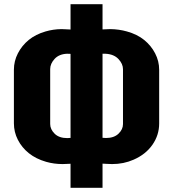

<svg xmlns="http://www.w3.org/2000/svg" viewBox="-20 -870 827 917"><path d="M486.3 -210.9Q524.4 -210.9 545.9 -231.4Q567.4 -252 567.4 -277.3V-539.6Q567.4 -564.9 545.7 -588.1Q523.9 -611.3 483.9 -613.3H469.7V-211.9Q480.5 -210.9 486.3 -210.9ZM301.8 -210.4Q307.1 -210.4 316.9 -211.4V-612.8Q305.7 -613.8 300.3 -613.3Q262.2 -611.8 241 -588.9Q219.7 -565.9 219.7 -540V-277.8Q219.7 -252.4 241 -231.4Q262.2 -210.4 301.8 -210.4ZM316.9 26.9V-87.9L304.7 -87.4Q291.5 -86.4 278.8 -86.4Q237.8 -86.4 200.2 -97.2Q151.4 -111.3 117.9 -138.2Q84.5 -165 65.4 -202.1Q46.4 -239.3 46.4 -280.8V-537.1Q46.4 -578.1 65.4 -615.2Q84.5 -652.3 117.2 -679.2Q150.4 -706.1 197.3 -719.7Q233.9 -730.5 273.9 -731Q285.2 -731 296.9 -730L316.9 -729V-850.1H469.7V-729.5L482.4 -730Q494.6 -731 506.3 -731Q548.3 -730.5 586.4 -719.7Q635.3 -706.1 668.5 -679.2Q701.7 -652.3 720.9 -615.2Q740.2 -578.1 740.2 -536.6V-280.3Q740.2 -225.1 708.3 -179Q676.3 -132.8 618.2 -107.4Q570.8 -86.4 515.6 -86.4Q502.9 -86.4 489.7 -87.4L469.7 -88.4V26.9Z"/></svg>

Font: Oswald
Style: Heavy
Weight: 800
Designer: Vernon Adams
Foundry: Vernon Adams
Version: 3.0; ttfautohint (v0.95) -l 8 -r 50 -G 200 -x 0 -w "G" -W -c